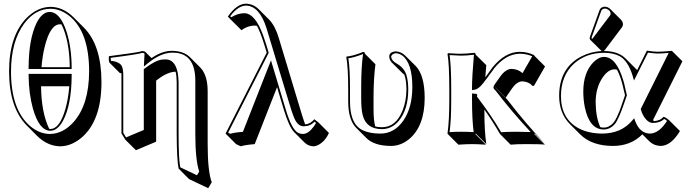

<svg xmlns="http://www.w3.org/2000/svg" viewBox="-20 -718 3693 1032"><path d="M302.7 -587.4Q248.5 -587.4 218.8 -460.4Q207.5 -412.1 203.1 -356.9H355Q353.5 -499.5 310.5 -586.9Q306.2 -587.4 302.7 -587.4ZM28.8 -334Q28.8 -525.9 124 -622.6Q182.1 -680.2 252 -681.2Q319.8 -680.2 375.5 -625L432.1 -568.4Q524.9 -474.1 525.4 -277.3Q525.4 -67.9 416.5 23.4Q362.3 67.9 303.7 68.4Q235.8 67.4 179.7 12.7L123.5 -43.9Q29.3 -139.6 28.8 -334ZM244.6 -25.4Q248.5 -24.9 251 -24.9Q301.3 -24.9 332 -133.8Q347.2 -188 352.5 -254.4H200.7Q202.1 -113.3 244.6 -25.4ZM39.1 -334Q39.1 -129.9 141.1 -41Q191.4 1.5 247.1 2Q317.4 2 375 -61.5Q458.5 -154.8 459 -334Q459 -547.4 352.1 -632.8Q304.2 -670.4 252 -670.9Q170.4 -670.9 110.4 -591.8Q39.6 -496.1 39.1 -334ZM246.1 -653.8Q303.7 -653.8 338.4 -545.4Q364.3 -462.9 365.2 -356.9V-347.2H133.8V-356.9Q134.8 -508.8 176.8 -595.2Q206.1 -652.8 246.1 -653.8ZM365.2 -320.8V-311Q364.3 -154.3 318.4 -68.4Q289.1 -15.6 251 -15.1Q190.4 -15.1 156.7 -135.3Q134.8 -215.3 133.8 -311V-320.8Z M923.8 -332.5Q882.3 -332 829.6 -292.5Q824.7 -288.6 819.3 -284.7Q819.3 -272.9 819.3 -264.6V43.5L710.4 89.4L653.8 33.2L632.8 -1V-313Q632.8 -319.3 632.3 -324.7Q627.4 -325.2 624.5 -325.2L567.9 -381.8Q562.5 -399.4 565.9 -416Q716.8 -435.5 736.8 -441.4Q741.2 -442.9 743.7 -443.8Q756.3 -443.4 762.2 -438L794.4 -405.8Q851.1 -444.8 904.8 -444.8Q966.8 -443.8 1000 -411.6L1056.6 -355Q1096.2 -314 1096.2 -227.5V56.6Q1096.2 203.1 1118.2 261.7L1099.1 293.5L996.1 244.6L939.9 188Q930.2 141.1 929.7 0V-276.9Q929.7 -308.6 923.8 -332.5ZM642.6 -313V-3.9L657.7 20.5L752.9 -19.5V-321.3Q752.9 -329.6 752.9 -341.3V-346.2L756.8 -349.1Q812.5 -392.1 849.1 -397.5Q859.4 -398.9 868.7 -398.9Q928.2 -398.9 938 -306.6Q939.5 -292 939.9 -276.9V0Q939.9 135.7 948.7 181.2L1038.6 224.1L1050.8 204.1Q1029.8 142.6 1029.8 0V-284.2Q1029.8 -422.9 926.3 -434.1Q915.5 -435.1 904.8 -435.1Q843.3 -434.6 770.5 -374.5L753.4 -360.4L754.4 -382.8Q755.4 -407.7 756.8 -427.2Q756.8 -432.6 748 -433.6Q746.1 -433.6 745.6 -434.1Q721.7 -425.8 574.7 -407.2Q574.7 -398.9 576.2 -391.1Q624.5 -386.2 635.7 -360.4Q642.6 -343.8 642.6 -313Z M1691.4 -60.1 1748 -3.4Q1726.1 44.4 1688 62.5Q1675.8 68.4 1665 68.4Q1637.2 67.4 1617.7 48.8L1561 -7.8Q1533.7 -36.1 1506.3 -126L1469.2 -249.5L1349.1 56.6Q1296.4 61 1273.9 68.4L1249 56.6L1192.4 0L1413.6 -435.1L1400.4 -478Q1381.3 -541 1361.3 -579.1Q1355 -580.6 1349.1 -580.6Q1311 -580.1 1277.8 -555.7L1221.2 -611.8L1204.6 -628.9Q1252.4 -697.3 1301.3 -698.2Q1341.3 -697.3 1370.1 -668.9L1426.8 -612.3Q1459.5 -578.6 1479 -512.2L1585.9 -157.2Q1609.4 -77.6 1620.1 -49.3Q1648.4 -51.8 1669.4 -77.1ZM1678.7 -57.1 1670.9 -63.5Q1647.5 -39.6 1612.3 -39.1Q1582 -39.1 1563 -80.1Q1550.3 -107.9 1520 -210.9L1412.6 -565.9Q1375 -686.5 1301.3 -688Q1258.8 -686.5 1217.3 -630.4L1222.7 -625Q1257.3 -646.5 1292.5 -647Q1351.6 -647 1395 -525.9Q1402.8 -504.4 1410.2 -481L1424.3 -434.1L1206.1 -4.4L1218.3 1Q1241.7 -6.3 1285.6 -9.3L1436.5 -393.6L1516.1 -128.9Q1547.4 -24.9 1580.1 -5.4Q1593.3 2 1608.4 2Q1637.2 2 1667 -38.6Q1673.8 -48.3 1678.7 -57.1Z M1987.8 -194.3V-132.3Q1987.8 -67.9 1997.1 -38.1Q2013.7 -34.2 2033.2 -34.2Q2107.9 -34.2 2144 -124.5Q2164.1 -175.8 2164.6 -236.8Q2164.1 -287.6 2153.3 -316.9Q2146 -321.8 2141.6 -326.7L2085 -382.8Q2072.8 -396.5 2072.3 -414.1Q2072.3 -434.6 2096.2 -440.4Q2102.1 -441.9 2106.4 -441.9Q2135.7 -440.9 2157.7 -419.4L2214.4 -363.3Q2262.2 -314 2262.7 -192.4Q2262.7 -39.1 2177.7 30.8Q2133.3 66.4 2081.1 66.4Q1992.2 65.9 1950.2 24.9L1893.6 -31.7Q1851.6 -75.2 1851.6 -172.9V-234.9Q1851.6 -356.9 1841.3 -411.1L1843.3 -414.1Q1878.4 -417 1932.1 -439Q1936.5 -438.5 1939 -437Q1940.9 -433.6 1941.4 -429.2L1998 -372.6Q1987.8 -294.9 1987.8 -194.3ZM1921.4 -251Q1921.4 -353 1931.2 -427.7Q1883.3 -408.7 1852.5 -404.8Q1861.3 -349.6 1861.3 -234.9V-172.9Q1861.3 -62.5 1915.5 -25.9Q1954.6 -0.5 2024.4 0Q2099.6 0 2148.4 -70.3Q2195.8 -139.2 2196.3 -249Q2196.3 -380.4 2141.6 -419.9Q2124.5 -431.6 2106.4 -432.1Q2086.4 -428.7 2082.5 -414.1Q2084 -392.1 2111.3 -377Q2150.9 -355 2164.1 -315.9Q2174.3 -284.2 2174.3 -236.8Q2174.3 -130.4 2123.5 -68.4Q2086.4 -24.4 2033.2 -23.9Q1947.8 -23.9 1929.2 -100.6Q1921.4 -132.3 1921.4 -189Z M2651.4 -237.8 2707.5 -181.6Q2801.3 -59.1 2910.6 56.6L2854 0L2852.1 2.9L2908.7 59.6Q2893.6 56.6 2810.5 56.6Q2751.5 56.6 2724.6 59.6L2668 2.9Q2623 -74.2 2583.5 -128.9V-123.5Q2583.5 -14.6 2593.8 56.6L2537.1 0L2535.2 2.9L2591.8 59.6Q2545.9 56.6 2517.6 56.6Q2487.3 56.6 2443.8 59.6L2387.2 2.9L2385.3 0Q2395 -68.4 2395 -180.2V-234.9Q2395 -374 2385.3 -428.2L2388.2 -432.1Q2395 -432.1 2412.6 -430.7Q2443.4 -428.7 2459 -429.2Q2485.4 -429.2 2528.3 -434.1Q2532.7 -433.6 2534.7 -431.6Q2536.6 -428.2 2537.1 -423.8L2593.8 -367.7Q2592.8 -357.4 2591.3 -337.9Q2589.4 -314 2588.4 -302.2L2627.4 -356Q2695.3 -439 2773.4 -439.5Q2816.9 -439 2850.1 -421.9L2853 -417.5L2909.7 -360.8L2850.1 -256.8L2841.8 -256.3L2832.5 -265.6Q2812 -280.3 2786.1 -280.8Q2758.3 -279.3 2732.9 -243.7L2703.1 -200.7Q2699.2 -193.8 2699.2 -191.4L2642.6 -248Q2643.1 -245.6 2643.6 -245.1L2645 -244.1Q2647.5 -242.2 2648.4 -241.2Q2650.4 -238.8 2651.4 -237.8ZM2837.4 -261.7 2837.9 -261.2Q2837.9 -261.2 2837.4 -261.7ZM2527.8 -245.1 2527.3 -246.1V-245.1ZM2643.1 -231.9 2642.1 -232.9Q2633.3 -239.7 2632.3 -248Q2632.8 -255.4 2638.2 -263.2L2668.5 -306.2Q2697.8 -347.2 2729.5 -347.7Q2765.1 -346.7 2788.6 -324.7L2840.8 -415.5Q2808.6 -429.2 2773.4 -429.2Q2699.2 -428.2 2635.7 -350.1V-349.6Q2596.2 -294.9 2575.2 -268.6Q2551.3 -238.8 2531.2 -235.8Q2529.3 -235.4 2528.3 -235.4L2517.1 -233.9V-246.1Q2517.1 -304.7 2527.3 -423.8Q2485.4 -418.9 2459 -418.9Q2449.2 -418.9 2396.5 -421.9Q2405.3 -364.3 2405.3 -234.9V-180.2Q2405.3 -72.3 2396.5 -7.8Q2430.7 -10.3 2460.9 -9.8Q2492.2 -9.8 2525.9 -7.8Q2517.1 -76.7 2517.1 -180.2V-215.3L2527.3 -214.8Q2527.3 -214.8 2541 -213.4Q2547.4 -208.5 2543.5 -199.2Q2621.1 -97.2 2673.8 -7.3Q2708 -9.8 2754.4 -9.8Q2791.5 -9.8 2832.5 -8.3Q2731.4 -116.7 2643.1 -231.9Z M3231.4 -682.1Q3248 -681.2 3260.7 -668.9L3317.4 -612.3Q3328.1 -600.6 3328.6 -587.4Q3327.6 -578.1 3323.7 -572.3L3231.9 -450.2Q3228 -445.8 3225.6 -443.8H3226.1Q3302.2 -443.4 3341.8 -404.3L3398.4 -347.7Q3401.9 -343.8 3404.8 -341.3L3457 -445.8Q3495.6 -439.9 3514.2 -439.9Q3543.5 -439.9 3591.3 -444.8L3647.9 -388.7L3490.7 -74.2Q3491.7 -69.8 3493.2 -66.9Q3528.3 -68.4 3546.4 -90.3Q3559.1 -87.4 3578.1 -70.3L3634.8 -13.7Q3586.9 65.9 3530.8 66.4Q3495.1 65.4 3470.7 42L3432.6 3.9Q3371.1 66.4 3273.9 66.4Q3160.6 65.9 3098.6 4.4L3042 -52.2Q2985.8 -109.9 2985.4 -202.1Q2985.4 -353 3105.5 -415Q3156.7 -440.9 3214.8 -443.8Q3211.9 -445.8 3210 -447.3L3153.3 -503.4Q3149.4 -508.3 3149.4 -513.2Q3149.9 -516.6 3151.4 -522L3203.1 -665Q3210.4 -681.2 3231.4 -682.1ZM3339.4 -206.1 3331.1 -241.2Q3317.9 -303.2 3296.4 -343.3Q3289.1 -345.2 3282.7 -345.2Q3247.1 -345.2 3215.8 -296.4Q3182.1 -243.2 3181.6 -169.4Q3182.1 -88.9 3206.5 -34.7Q3215.8 -32.2 3225.1 -32.2Q3241.2 -32.2 3254.2 -39.6Q3267.1 -46.9 3276.1 -56.9Q3285.2 -66.9 3295.2 -87.9Q3305.2 -108.9 3310.8 -123.5Q3316.4 -138.2 3326.2 -167.5ZM3226.1 -434.1Q3130.4 -434.1 3064.9 -375.5Q2995.6 -312 2995.1 -202.1Q2995.1 -80.6 3089.4 -28.8Q3142.6 -0.5 3217.3 0Q3319.3 -1 3377.4 -69.3L3388.7 -82.5L3394.5 -66.4Q3419.4 -1 3474.1 0Q3522.9 -1.5 3565.4 -68.4Q3556.6 -75.2 3549.8 -78.6Q3527.3 -57.1 3489.3 -57.1Q3463.9 -57.1 3441.9 -89.8Q3430.7 -107.4 3424.8 -128.4L3423.8 -131.8L3574.2 -433.6Q3534.7 -430.2 3514.2 -430.2Q3494.6 -430.7 3462.9 -435.1L3387.7 -285.2L3380.9 -309.1Q3356.4 -390.1 3311.5 -415.5Q3277.8 -434.1 3226.1 -434.1ZM3349.6 -205.6 3335.4 -164.6Q3305.7 -77.1 3285.2 -51.8Q3259.8 -22.5 3225.1 -22Q3148.4 -22 3123.5 -141.1Q3115.2 -182.1 3115.2 -226.1Q3115.2 -327.1 3169.4 -383.3Q3197.8 -411.6 3226.1 -412.1Q3292.5 -412.1 3330.1 -286.1Q3336.4 -265.1 3340.8 -243.2ZM3231.4 -671.9Q3217.8 -670.9 3212.4 -661.6L3160.6 -518.6Q3159.7 -515.6 3159.2 -512.7Q3161.1 -510.3 3163.6 -509.3Q3165.5 -511.2 3167 -513.2L3259.3 -635.3Q3262.2 -639.6 3262.2 -644Q3262.2 -660.6 3242.7 -669.4Q3236.8 -671.9 3231.4 -671.9Z"/></svg>

Font: Linux Biolinum Shadow O
Style: Bold
Weight: 700
Designer: Philipp H. Poll
Foundry: Philipp H. Poll
Version: Version 0.9.2